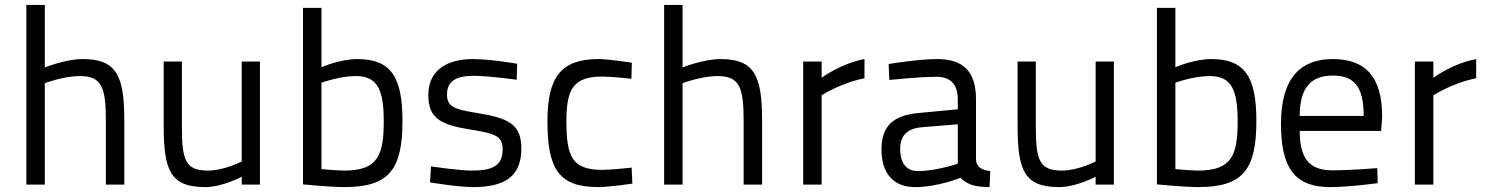

<svg xmlns="http://www.w3.org/2000/svg" viewBox="-20 -750 6037 780"><path d="M162 0V-412C162 -412 238 -441 305 -441C395 -441 410 -392 410 -260V0H485V-261C485 -442 454 -510 316 -510C246 -510 162 -476 162 -476V-730H87V0Z M962 -500V-94C962 -94 891 -57 825 -57C731 -57 719 -102 719 -240V-500H645V-239C645 -54 674 10 814 10C884 10 962 -32 962 -32V0H1036V-500Z M1432 -510C1361 -510 1286 -477 1286 -477V-718H1211V-1C1211 -1 1319 10 1379 10C1561 10 1615 -61 1615 -259C1615 -438 1568 -510 1432 -510ZM1378 -57C1351 -57 1286 -63 1286 -63V-414C1286 -414 1359 -441 1425 -441C1513 -441 1539 -387 1539 -257C1539 -119 1515 -57 1378 -57Z M2081 -491C2081 -491 1975 -510 1900 -510C1809 -510 1720 -474 1720 -364C1720 -266 1774 -242 1896 -223C1996 -207 2022 -195 2022 -143C2022 -75 1978 -57 1896 -57C1845 -57 1731 -74 1731 -74L1727 -9C1727 -9 1839 10 1903 10C2024 10 2098 -29 2098 -146C2098 -243 2050 -270 1918 -291C1819 -306 1796 -320 1796 -367C1796 -426 1842 -442 1904 -442C1968 -442 2079 -426 2079 -426Z M2411 -510C2262 -510 2204 -440 2204 -259C2204 -63 2250 10 2410 10C2455 10 2549 -4 2549 -4L2546 -69C2546 -69 2465 -60 2427 -60C2304 -60 2281 -113 2281 -259C2281 -391 2312 -439 2427 -439C2465 -439 2545 -430 2545 -430L2547 -495C2547 -495 2457 -510 2411 -510Z M2753 0V-412C2753 -412 2829 -441 2896 -441C2986 -441 3001 -392 3001 -260V0H3076V-261C3076 -442 3045 -510 2907 -510C2837 -510 2753 -476 2753 -476V-730H2678V0Z M3243 0H3318V-363C3318 -363 3398 -414 3492 -432V-510C3395 -492 3318 -434 3318 -434V-500H3243Z M3945 -347C3945 -460 3893 -510 3787 -510C3710 -510 3590 -490 3590 -490L3593 -425C3593 -425 3711 -438 3784 -438C3839 -438 3871 -410 3871 -347V-306L3713 -291C3610 -282 3561 -239 3561 -143C3561 -45 3610 10 3697 10C3792 10 3882 -28 3882 -28C3908 -1 3940 10 4000 10L4003 -55C3971 -59 3947 -69 3945 -101ZM3871 -245V-85C3871 -85 3784 -55 3708 -55C3663 -55 3637 -87 3637 -145C3637 -196 3662 -227 3723 -233Z M4431 -500V-94C4431 -94 4360 -57 4294 -57C4200 -57 4188 -102 4188 -240V-500H4114V-239C4114 -54 4143 10 4283 10C4353 10 4431 -32 4431 -32V0H4505V-500Z M4901 -510C4830 -510 4755 -477 4755 -477V-718H4680V-1C4680 -1 4788 10 4848 10C5030 10 5084 -61 5084 -259C5084 -438 5037 -510 4901 -510ZM4847 -57C4820 -57 4755 -63 4755 -63V-414C4755 -414 4828 -441 4894 -441C4982 -441 5008 -387 5008 -257C5008 -119 4984 -57 4847 -57Z M5392 -58C5293 -58 5261 -113 5260 -218H5591L5595 -276C5595 -440 5526 -510 5394 -510C5267 -510 5184 -437 5184 -247C5184 -77 5233 10 5383 10C5464 10 5577 -6 5577 -6L5575 -67C5575 -67 5467 -58 5392 -58ZM5260 -279C5260 -396 5308 -443 5394 -443C5481 -443 5520 -399 5520 -279Z M5728 0H5803V-363C5803 -363 5883 -414 5977 -432V-510C5880 -492 5803 -434 5803 -434V-500H5728Z"/></svg>

Font: TitilliumText22L
Style: 400 wt
Weight: 400
Designer: Campivisivi
Foundry: Campivisivi
Version: 1.000